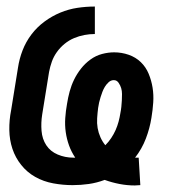

<svg xmlns="http://www.w3.org/2000/svg" viewBox="-20 -558 540 587"><path d="M392 9Q369 9 345.5 4.5Q322 0 300 -8Q276 1 251.5 4.5Q227 8 202 8Q172 8 142.5 2.5Q113 -3 88 -17Q63 -31 45 -53.5Q27 -76 18 -103Q9 -130 8.5 -160.5Q8 -191 14 -221L35 -351Q39 -378 49 -404Q59 -430 76 -452.5Q93 -475 116 -492Q139 -509 164.5 -519.5Q190 -530 216.5 -534Q243 -538 270 -538V-454Q254 -454 238 -451Q222 -448 206.5 -441.5Q191 -435 177.5 -424Q164 -413 154 -399Q144 -385 138.5 -369.5Q133 -354 130 -338L109 -208Q105 -183 107 -158Q109 -133 121.5 -114Q134 -95 156.5 -85.5Q179 -76 204 -76Q205 -76 206.5 -76Q208 -76 210 -76Q198 -94 191 -113.5Q184 -133 181 -154Q178 -175 179.5 -197Q181 -219 185 -241Q188 -260 193 -278.5Q198 -297 206.5 -314.5Q215 -332 227.5 -348Q240 -364 256.5 -376Q273 -388 292 -393Q311 -398 329 -398Q352 -398 373.5 -390.5Q395 -383 410.5 -368Q426 -353 434.5 -332.5Q443 -312 446.5 -290Q450 -268 448.5 -245Q447 -222 443 -198Q438 -166 426 -134.5Q414 -103 393 -76Q393 -76 393.5 -76Q394 -76 395 -76Q397 -76 399.5 -76Q402 -76 404 -76L409 8Q405 8 400.5 8.5Q396 9 392 9ZM302 -114Q312 -124 320 -136Q328 -148 333.5 -160.5Q339 -173 342.5 -186Q346 -199 348 -212Q350 -222 351 -231.5Q352 -241 352.5 -251Q353 -261 353 -270.5Q353 -280 350.5 -288.5Q348 -297 342.5 -305Q337 -313 328 -313Q319 -313 312 -306.5Q305 -300 300.5 -292.5Q296 -285 293 -277Q290 -269 287.5 -261Q285 -253 283 -244.5Q281 -236 280 -228Q278 -212 277 -196.5Q276 -181 278.5 -166.5Q281 -152 287 -138.5Q293 -125 302 -114Z"/></svg>

Font: Iosevka Slab Semibold Oblique
Style: Regular
Weight: 600
Italic angle: -9°
Monospace: yes
Designer: Belleve Invis
Foundry: Belleve Invis
Version: Version 11.1.1; ttfautohint (v1.8.3)